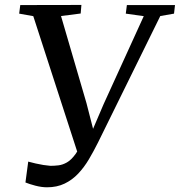

<svg xmlns="http://www.w3.org/2000/svg" viewBox="-20 -764 746 796"><path d="M175 12.5Q152.5 12.5 126.8 5.8Q101 -1 85.5 -7.5L97 -94Q112 -90 128 -86.2Q144 -82.5 159.8 -80Q175.5 -77.5 189 -76.5Q205 -76.5 222.2 -78.5Q239.5 -80.5 257.2 -90.5Q275 -100.5 292.8 -124.8Q310.5 -149 327.5 -193.5L308 -111L118 -697L59.5 -707.5L64 -743L317.5 -743.5L314.5 -708L233 -697.5L338.5 -336.5L376.5 -188.5L347.5 -187L409.5 -332L576 -697L501.5 -707.5L506 -743H705.5L701.5 -707.5L644.5 -697.5L386.5 -173.5Q368.5 -137.5 348.8 -104Q329 -70.5 304.2 -44.2Q279.5 -18 247.8 -2.8Q216 12.5 175 12.5Z"/></svg>

Font: Merriweather 60pt
Style: Italic
Weight: 400
Italic angle: -7.8°
Version: Version 2.101